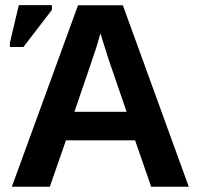

<svg xmlns="http://www.w3.org/2000/svg" viewBox="-20 -708 762 728"><path d="M553.2 0 492.2 -175.8H230L168.9 0H24.9L275.9 -688H445.8L695.8 0ZM360.8 -582 357.9 -571.3Q353 -553.7 346.2 -531.2Q339.4 -508.8 262.2 -284.2H460L392.1 -481.9L371.1 -548.3ZM17.6 -529.8V-545.9L51.3 -688.5H176.8V-670.4L68.8 -529.8Z"/></svg>

Font: Liberation Sans
Style: Bold
Weight: 700
Designer: Steve Matteson
Foundry: Ascender Corporation
Version: Version 2.1.5